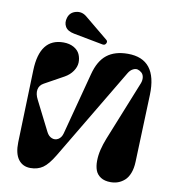

<svg xmlns="http://www.w3.org/2000/svg" viewBox="-102 -1065 1077 1172"><g transform="rotate(10 436.0 -479.5)"><path d="M467.8 -804.2 285.2 -838.9Q244.6 -846.7 230.5 -871.1Q216.3 -895.5 226.1 -926.8Q236.8 -961.9 273.2 -971.4Q309.6 -981 339.8 -956.1L485.8 -835.9Q496.1 -827.6 489.5 -814.5Q482.9 -801.3 467.8 -804.2ZM64.9 -127 79.1 -576.2Q85.4 -774.9 231.9 -774.9Q269 -774.9 295.9 -759.8Q322.8 -744.6 333.5 -720.5Q344.2 -696.3 343.3 -669.4Q342.3 -642.6 324.2 -616Q306.2 -589.4 274.9 -571.8L155.8 -505.9Q128.9 -491.2 124.3 -463.9Q119.6 -436.5 137.2 -402.8L230 -219.2Q242.2 -194.8 262.9 -186.8Q283.7 -178.7 302.7 -190.2Q321.8 -201.7 329.1 -229L430.2 -612.8Q452.1 -697.8 501.2 -736.3Q550.3 -774.9 630.9 -774.9Q813.5 -774.9 806.2 -551.8L791 -133.8Q789.6 -92.8 777.8 -62.7Q766.1 -32.7 747.3 -16.4Q728.5 0 707.3 7.6Q686 15.1 662.1 15.1Q624.5 15.1 600.6 -0.2Q576.7 -15.6 567.4 -40.8Q558.1 -65.9 558.6 -100.1Q559.1 -134.3 567.6 -169.2Q576.2 -204.1 590.8 -241.2L740.2 -612.8Q747.1 -631.8 744.6 -649.2Q742.2 -666.5 731 -676.8Q719.7 -687 706.3 -690.7Q692.9 -694.3 676.8 -686Q660.6 -677.7 648.9 -658.2L310.1 -89.8Q273.9 -29.3 241.7 -7.1Q209.5 15.1 165 15.1Q116.7 15.1 89.8 -21Q63 -57.1 64.9 -127Z"/></g></svg>

Font: Pilowlava
Style: Regular
Weight: 400
Designer: Anton Moglia, Jérémy Landes, Maksym Kobuzan (Cyrillic), Velvetyne Type Foundry
Foundry: Anton Moglia, Jérémy Landes, Velvetyne Type Foundry
Version: Version 1.001;hotconv 1.0.109;makeotfexe 2.5.65596